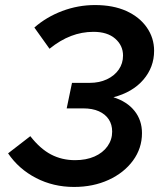

<svg xmlns="http://www.w3.org/2000/svg" viewBox="-20 -730 640 760"><path d="M273 10Q191 10 122.5 -25.5Q54 -61 12 -123L100 -191Q139 -141 182 -118.5Q225 -96 277 -96Q321 -96 354 -110.5Q387 -125 405.5 -151Q424 -177 424 -209Q424 -237 410.5 -257.5Q397 -278 371.5 -289.5Q346 -301 309 -301H244L265 -402H335Q373 -402 403 -416Q433 -430 450 -454.5Q467 -479 467 -510Q467 -550 436 -577Q405 -604 350 -604Q304 -604 261 -587.5Q218 -571 176 -537L116 -621Q164 -663 226.5 -686.5Q289 -710 356 -710Q428 -710 480 -686.5Q532 -663 561 -621.5Q590 -580 590 -529Q590 -464 547.5 -414.5Q505 -365 429 -345Q483 -328 512.5 -291Q542 -254 542 -203Q542 -143 506.5 -94.5Q471 -46 410 -18Q349 10 273 10Z"/></svg>

Font: Red Hat Mono SemiBold
Style: Italic
Weight: 600
Italic angle: -12°
Monospace: yes
Designer: Pentagram, MCKL
Foundry: MCKL
Version: Version 1.030